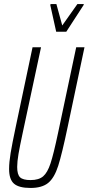

<svg xmlns="http://www.w3.org/2000/svg" viewBox="-20 -922 438 950"><path d="M25 -86Q25 -119 32.5 -164.5Q40 -210 58 -295L141 -688H183L92 -263Q78 -198 71.5 -160Q65 -122 65 -96Q65 -58 79.5 -44.5Q94 -31 131 -31Q172 -31 193.5 -49.5Q215 -68 230 -113.5Q245 -159 267 -263L357 -688H398L315 -295Q287 -161 268 -101.5Q249 -42 218.5 -17Q188 8 131 8Q74 8 49.5 -13Q25 -34 25 -86ZM258 -765 229 -896 230 -902H259L288 -796L363 -902H395L393 -896L308 -765Z"/></svg>

Font: Saira Ultra Condensed ExLight
Style: Italic
Weight: 200
Width: 1
Italic angle: -12°
Designer: Hector Gatti with collaboration of the Omnibus-Type team
Foundry: Omnibus-Type
Version: Version 1.001; ttfautohint (v1.8)